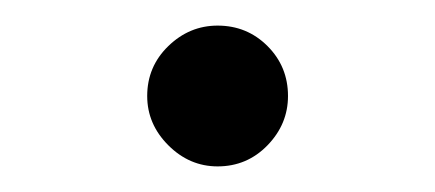

<svg xmlns="http://www.w3.org/2000/svg" viewBox="-20 -315 340 150"><path d="M95 -240Q95 -263 111.5 -279Q128 -295 150 -295Q173 -295 189 -279Q205 -263 205 -240Q205 -218 189 -201.5Q173 -185 150 -185Q128 -185 111.5 -201.5Q95 -218 95 -240Z"/></svg>

Font: Jost
Style: Regular
Weight: 400
Version: Version 3.500